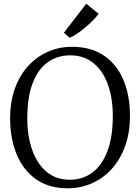

<svg xmlns="http://www.w3.org/2000/svg" viewBox="-20 -1003 754 1034"><path d="M350.5 11Q247.5 12.5 177 -35.8Q106.5 -84 70.5 -169.8Q34.5 -255.5 34.5 -366Q34.5 -454.5 60 -525.8Q85.5 -597 131.2 -647.2Q177 -697.5 237.5 -724.2Q298 -751 367.5 -751Q468.5 -751 538 -704.8Q607.5 -658.5 643.8 -574.5Q680 -490.5 680 -378Q680 -290.5 654.8 -219Q629.5 -147.5 584.5 -96.5Q539.5 -45.5 479.8 -18Q420 9.5 350.5 11ZM355.5 -35Q424.5 -35 476.8 -73.2Q529 -111.5 558.2 -188Q587.5 -264.5 587.5 -378Q587.5 -474.5 561 -548Q534.5 -621.5 483.2 -663.2Q432 -705 358.5 -705Q289 -705 237 -667.8Q185 -630.5 156 -555.2Q127 -480 127 -366Q127 -269.5 153.5 -195Q180 -120.5 230.8 -77.8Q281.5 -35 355.5 -35ZM355 -800 324 -826.5 444.5 -983 511.5 -928.5Q499 -912 480 -892.8Q461 -873.5 439 -855Q417 -836.5 395.2 -821.8Q373.5 -807 356 -800Z"/></svg>

Font: Merriweather 24pt Light
Style: Regular
Weight: 300
Designer: Eben Sorkin
Foundry: Eben Sorkin
Version: Version 2.100